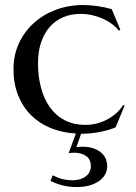

<svg xmlns="http://www.w3.org/2000/svg" viewBox="-20 -529 545 772"><path d="M411.1 139.2Q411.1 158.2 401.9 173.8Q392.6 189.5 376 200.4Q359.4 211.4 337.2 217.3Q314.9 223.1 289.1 223.1Q258.8 223.1 232.2 216.6Q205.6 210 183.1 198.2L191.9 175.8Q198.2 178.7 206.1 182.4Q213.9 186 223.4 189Q232.9 191.9 244.9 193.8Q256.8 195.8 272 195.8Q304.2 195.8 324.7 180.2Q345.2 164.6 345.2 139.2Q345.2 111.3 325.9 98.1Q306.6 85 278.8 85Q274.4 85 267.1 85.4Q259.8 85.9 255.9 86.9L285.2 7.8Q230.5 4.9 184.3 -13.9Q138.2 -32.7 105 -65.7Q71.8 -98.6 53 -145.5Q34.2 -192.4 34.2 -251Q34.2 -306.2 55.4 -353.3Q76.7 -400.4 114.5 -435.1Q152.3 -469.7 203.6 -489.3Q254.9 -508.8 314.9 -508.8Q342.3 -508.8 373.5 -504.2Q404.8 -499.5 429.2 -492.2L463.9 -409.2L458 -405.8Q445.8 -420.9 429 -433.3Q412.1 -445.8 391.8 -454.6Q371.6 -463.4 349.1 -468.3Q326.7 -473.1 303.2 -473.1Q265.1 -473.1 233.9 -459.7Q202.6 -446.3 180.2 -420.9Q157.7 -395.5 145.3 -358.6Q132.8 -321.8 132.8 -274.9Q132.8 -222.2 144.8 -176.8Q156.7 -131.3 180.4 -97.9Q204.1 -64.5 240 -45.7Q275.9 -26.9 324.2 -26.9Q346.7 -26.9 368.9 -32.5Q391.1 -38.1 410.9 -48.6Q430.7 -59.1 447.3 -73.7Q463.9 -88.4 475.1 -106.9L481 -104L444.8 -17.1Q431.6 -11.2 414.6 -6.3Q397.5 -1.5 379.2 2Q360.8 5.4 342.3 7.1Q323.7 8.8 307.1 8.8H306.2L287.1 63Q293 62 298.6 61.5Q304.2 61 311 61Q338.4 61 357.4 68.1Q376.5 75.2 388.4 86.2Q400.4 97.2 405.8 111.3Q411.1 125.5 411.1 139.2Z"/></svg>

Font: Marcellus
Style: Regular
Weight: 400
Designer: Astigmatic (AOETI)
Foundry: Astigmatic (AOETI)
Version: Version 1.000